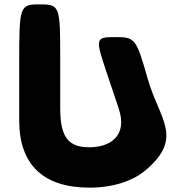

<svg xmlns="http://www.w3.org/2000/svg" viewBox="-20 -845 830 880"><path d="M508 -675C417 -675 416 -670 469 -512L524 -348C567 -220 482 -170 390 -170C298 -170 256 -210 256 -348V-587C256 -818 253 -825 162 -825C70 -825 68 -817 68 -559V-293C68 -89 180 15 390 15C495 15 589 -14 650 -67C823 -216 710 -298 657 -484C604 -670 599 -675 508 -675Z"/></svg>

Font: Hussar Print
Style: Bold
Weight: 700
Foundry: Cannot Into Space Fonts
Version: Version 2.00